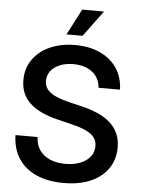

<svg xmlns="http://www.w3.org/2000/svg" viewBox="-62 -981 763 1040"><g transform="rotate(5 320.0 -461.0)"><path d="M323.7 11.7Q237.3 11.7 174.6 -16.4Q111.8 -44.4 77.4 -97.4Q43 -150.4 41.5 -224.1H161.6Q163.1 -181.6 183.8 -152.3Q204.6 -123 240.5 -107.7Q276.4 -92.3 323.7 -92.3Q369.6 -92.3 404.3 -106Q439 -119.6 458.5 -144.3Q478 -168.9 478 -202.1Q478 -230.5 462.6 -250Q447.3 -269.5 417.2 -283.4Q387.2 -297.4 342.3 -308.1L261.2 -328.1Q160.6 -352.5 109.4 -400.4Q58.1 -448.2 58.1 -524.9Q58.1 -588.9 91.8 -637Q125.5 -685.1 185.1 -711.7Q244.6 -738.3 321.8 -738.3Q399.9 -738.3 458.3 -710.9Q516.6 -683.6 549.3 -634.3Q582 -585 584 -518.6H467.3Q462.9 -573.2 423.3 -603.8Q383.8 -634.3 320.3 -634.3Q278.3 -634.3 246.8 -621.1Q215.3 -607.9 197.8 -584.7Q180.2 -561.5 180.2 -531.2Q180.2 -502.9 196.5 -483.6Q212.9 -464.4 242.4 -451.2Q272 -438 311.5 -428.2L384.3 -410.6Q432.1 -399.4 471.4 -382.3Q510.7 -365.2 539.3 -340.6Q567.9 -315.9 583.3 -282.7Q598.6 -249.5 598.6 -205.6Q598.6 -140.6 565.7 -91.8Q532.7 -43 470.9 -15.6Q409.2 11.7 323.7 11.7ZM269 -791.5 342.3 -932.6H460.9L356.4 -791.5Z"/></g></svg>

Font: Inter Cardless Tabular Medium
Style: Regular
Weight: 500
Designer: Rasmus Andersson
Foundry: rsms
Version: Version 4.000;git-4fc901f